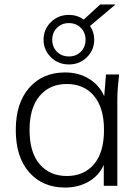

<svg xmlns="http://www.w3.org/2000/svg" viewBox="-20 -836 631 864"><path d="M273 8Q172 8 111.5 -60.5Q51 -129 51 -251Q51 -372 111.5 -441Q172 -510 273 -510Q334 -510 380.5 -481.5Q427 -453 449 -403L457 -501H516Q513 -473 510.5 -444.5Q508 -416 508 -389V0H447V-94Q425 -45 378.5 -18.5Q332 8 273 8ZM281 -44Q358 -44 403 -97Q448 -150 448 -251Q448 -351 403 -404.5Q358 -458 281 -458Q204 -458 158.5 -404.5Q113 -351 113 -251Q113 -150 158.5 -97Q204 -44 281 -44ZM290 -546Q242 -546 209 -578.5Q176 -611 176 -657Q176 -704 209 -736.5Q242 -769 290 -769Q327 -769 357 -748L431 -816H500L385 -719Q404 -692 404 -657Q404 -611 371 -578.5Q338 -546 290 -546ZM290 -582Q323 -582 344 -603.5Q365 -625 365 -657Q365 -689 344 -710.5Q323 -732 290 -732Q257 -732 236 -710.5Q215 -689 215 -657Q215 -625 236 -603.5Q257 -582 290 -582Z"/></svg>

Font: Mulish Light
Style: Regular
Weight: 300
Designer: Vernon Adams
Foundry: Vernon Adams
Version: Version 3.603; ttfautohint (v1.8.3)